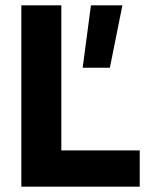

<svg xmlns="http://www.w3.org/2000/svg" viewBox="-20 -700 584 720"><path d="M60 0V-680H210V-136H504V0ZM290 -446 321 -680H439L392 -446Z"/></svg>

Font: Teachers
Style: Bold
Weight: 700
Designer: Alfredo Marco Pradil, Chank Diesel
Version: Version 1.001